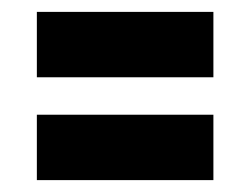

<svg xmlns="http://www.w3.org/2000/svg" viewBox="-20 -466 421 323"><path d="M42 -336V-446H339V-336ZM42 -163V-273H339V-163Z"/></svg>

Font: Bricolage Grotesque 10pt Condensed Bricolage Grotesque 10pt Condensed Regular
Style: Bold
Weight: 700
Width: 3
Designer: Mathieu Triay
Foundry: Atelier Triay
Version: Version 1.000; ttfautohint (v1.8.4.7-5d5b);gftools[0.9.32]